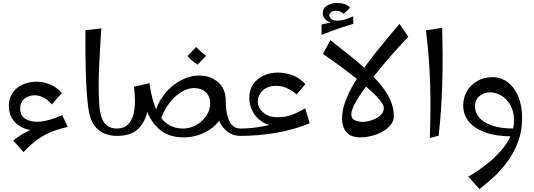

<svg xmlns="http://www.w3.org/2000/svg" viewBox="-20 -923 3626 1304"><path d="M281 -42 236 -36Q172 -36 128 -58.5Q84 -81 62 -119Q40 -157 40 -202Q40 -256 66 -293Q92 -330 135 -349Q178 -368 228 -368Q274 -368 319.5 -350Q365 -332 400 -291L332 -214Q303 -248 272.5 -262Q242 -276 215 -276Q175 -276 146 -252Q117 -228 117 -187Q117 -138 150 -117Q183 -96 230 -96Q270 -96 315.5 -109Q361 -122 402 -141L440 -61ZM140 110 71 32Q100 5 145 -19.5Q190 -44 245 -64Q300 -84 359 -95L440 -61Q368 -45 315.5 -21.5Q263 2 221.5 34.5Q180 67 140 110Z M773 0Q727 0 686.5 -17Q646 -34 617.5 -76Q589 -118 579 -194Q567 -292 563 -422Q559 -552 560 -718L668 -730Q662 -626 656.5 -534.5Q651 -443 650 -361Q649 -279 655 -202Q661 -126 689.5 -88Q718 -50 773 -50L793 -25Z M1229 10Q1135 10 1076 -34Q1017 -78 984.5 -152.5Q952 -227 939 -317L995 -358Q1005 -285 1023 -227.5Q1041 -170 1068.5 -130.5Q1096 -91 1134.5 -70.5Q1173 -50 1224 -50Q1270 -50 1312 -73.5Q1354 -97 1380.5 -135.5Q1407 -174 1407 -220Q1407 -269 1377 -297Q1347 -325 1299 -325Q1256 -325 1210 -297Q1164 -269 1125 -216Q1086 -163 1063 -88L1021 -106Q1033 -181 1066 -237.5Q1099 -294 1143.5 -332.5Q1188 -371 1237 -390.5Q1286 -410 1331 -410Q1410 -410 1461.5 -365Q1513 -320 1513 -238Q1513 -181 1488.5 -135Q1464 -89 1423 -56.5Q1382 -24 1331.5 -7Q1281 10 1229 10ZM773 0V-50Q821 -50 848 -76.5Q875 -103 886 -145.5Q897 -188 896.5 -237.5Q896 -287 890 -334L995 -358Q999 -250 981.5 -169.5Q964 -89 915 -44.5Q866 0 773 0ZM1613 0Q1543 0 1495.5 -57.5Q1448 -115 1448 -229L1513 -238Q1513 -188 1522.5 -145Q1532 -102 1554 -76Q1576 -50 1613 -50L1633 -25ZM1322 -484Q1303 -496 1285 -511Q1267 -526 1254 -542L1312 -604Q1328 -587 1344 -572.5Q1360 -558 1380 -544Z M1871 -67Q1804 -67 1760 -96Q1716 -125 1694.5 -169Q1673 -213 1673 -258Q1673 -314 1700 -352Q1727 -390 1771.5 -410Q1816 -430 1867 -430Q1916 -430 1964.5 -413Q2013 -396 2054 -352L1994 -281Q1976 -300 1937.5 -320Q1899 -340 1854 -340Q1798 -340 1764.5 -308Q1731 -276 1731 -234Q1731 -191 1767.5 -159Q1804 -127 1862 -127Q1906 -127 1937.5 -135.5Q1969 -144 1996.5 -157.5Q2024 -171 2053 -187L2083 -86ZM1613 0V-50Q1682 -50 1755 -63Q1828 -76 1898.5 -102.5Q1969 -129 2028 -169L2083 -86Q2029 -63 1970 -46.5Q1911 -30 1849.5 -20Q1788 -10 1728.5 -5Q1669 0 1613 0Z M2426 10Q2363 10 2333 -25.5Q2303 -61 2303 -116Q2303 -175 2327 -238.5Q2351 -302 2391.5 -368.5Q2432 -435 2482.5 -502Q2533 -569 2587.5 -634.5Q2642 -700 2693 -761L2753 -674Q2724 -643 2684 -599Q2644 -555 2600.5 -504Q2557 -453 2515.5 -400.5Q2474 -348 2440 -299.5Q2406 -251 2386 -211.5Q2366 -172 2366 -147Q2366 -116 2391.5 -105.5Q2417 -95 2443 -95Q2461 -95 2485.5 -101Q2510 -107 2533.5 -119Q2557 -131 2572 -149Q2587 -167 2587 -190Q2587 -213 2551.5 -253Q2516 -293 2456 -344Q2396 -395 2322.5 -450Q2249 -505 2173 -557L2224 -650Q2290 -598 2353 -548Q2416 -498 2470.5 -447.5Q2525 -397 2566.5 -346Q2608 -295 2631.5 -242.5Q2655 -190 2655 -134Q2655 -103 2634.5 -76.5Q2614 -50 2580 -30.5Q2546 -11 2505.5 -0.5Q2465 10 2426 10ZM2286 -759 2268 -765Q2220 -765 2196 -785.5Q2172 -806 2172 -834Q2172 -867 2201 -885Q2230 -903 2267 -903Q2290 -903 2314.5 -897Q2339 -891 2358 -871L2314 -829Q2303 -839 2290 -844.5Q2277 -850 2260 -850Q2244 -850 2230.5 -842Q2217 -834 2217 -819Q2217 -800 2238 -789Q2259 -778 2298 -785Q2324 -790 2339 -795.5Q2354 -801 2379 -812V-761ZM2164 -686V-757Q2207 -766 2241 -773Q2275 -780 2308 -786Q2341 -792 2379 -798V-761Q2339 -749 2308 -739Q2277 -729 2244 -717Q2211 -705 2164 -686Z M2899 14Q2903 -81 2903.5 -170Q2904 -259 2901.5 -347.5Q2899 -436 2892 -527.5Q2885 -619 2873 -717L2983 -734Q2989 -531 2983.5 -347.5Q2978 -164 2959 -1Z M3236 361 3161 277Q3225 239 3281 195.5Q3337 152 3380 103.5Q3423 55 3447 3Q3471 -49 3471 -103Q3471 -167 3446 -210Q3421 -253 3383.5 -274.5Q3346 -296 3306 -296Q3267 -296 3236.5 -270.5Q3206 -245 3206 -199Q3206 -160 3233.5 -126Q3261 -92 3320 -71Q3379 -50 3471 -50L3458 3Q3349 3 3275 -24Q3201 -51 3163.5 -98Q3126 -145 3126 -205Q3126 -260 3151 -303.5Q3176 -347 3221.5 -373Q3267 -399 3326 -399Q3381 -399 3426.5 -366Q3472 -333 3499 -270.5Q3526 -208 3526 -119Q3526 -36 3500.5 35Q3475 106 3432.5 166Q3390 226 3338.5 274.5Q3287 323 3236 361Z"/></svg>

Font: Marhey Light
Style: Regular
Weight: 300
Designer: Nur Syamsi & Bustanul Arifin
Foundry: Namelatype
Version: Version 1.000